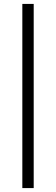

<svg xmlns="http://www.w3.org/2000/svg" viewBox="-20 -726 286 980"><path d="M152 234V-706H94V234Z"/></svg>

Font: Josefin Sans
Style: Regular
Weight: 400
Designer: Santiago Orozco
Foundry: Typemade
Version: 1.000